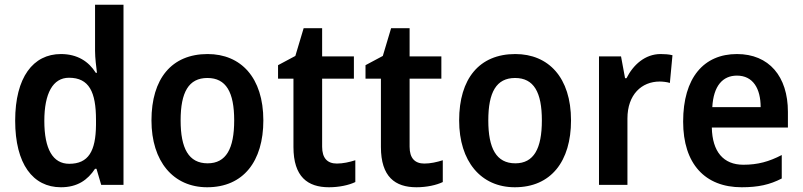

<svg xmlns="http://www.w3.org/2000/svg" viewBox="-20 -780 3386 810"><path d="M237 10C307 10 350 -21 381 -68H387L407 0H501V-760H381V-566C381 -535 386 -498 389 -473H384C354 -521 306 -552 237 -552C120 -552 44 -454 44 -271C44 -88 119 10 237 10ZM272 -89C203 -89 167 -151 167 -270C167 -386 203 -452 271 -452C356 -452 385 -392 385 -274V-253C384 -142 353 -89 272 -89Z M1091 -272C1091 -453 996 -552 856 -552C704 -552 619 -448 619 -272C619 -99 711 10 854 10C1007 10 1091 -100 1091 -272ZM742 -272C742 -391 776 -451 855 -451C934 -451 968 -391 968 -272C968 -153 934 -91 856 -91C776 -91 742 -154 742 -272Z M1401 -90C1361 -90 1339 -113 1339 -161V-448H1473V-542H1339V-661H1261L1226 -544L1153 -505V-448H1218V-160C1218 -34 1278 10 1368 10C1411 10 1452 1 1479 -12V-104C1454 -96 1427 -90 1401 -90Z M1770 -90C1730 -90 1708 -113 1708 -161V-448H1842V-542H1708V-661H1630L1595 -544L1522 -505V-448H1587V-160C1587 -34 1647 10 1737 10C1780 10 1821 1 1848 -12V-104C1823 -96 1796 -90 1770 -90Z M2389 -272C2389 -453 2294 -552 2154 -552C2002 -552 1917 -448 1917 -272C1917 -99 2009 10 2152 10C2305 10 2389 -100 2389 -272ZM2040 -272C2040 -391 2074 -451 2153 -451C2232 -451 2266 -391 2266 -272C2266 -153 2232 -91 2154 -91C2074 -91 2040 -154 2040 -272Z M2767 -552C2701 -552 2651 -506 2623 -450H2617L2600 -542H2507V0H2627V-280C2627 -381 2687 -436 2763 -436C2775 -436 2795 -434 2806 -430L2817 -547C2802 -551 2782 -552 2767 -552Z M3089 -552C2949 -552 2862 -452 2862 -267C2862 -89 2954 10 3109 10C3179 10 3228 -1 3278 -27V-126C3224 -98 3177 -85 3116 -85C3032 -85 2985 -140 2983 -242H3304V-308C3304 -458 3224 -552 3089 -552ZM3089 -461C3157 -461 3189 -406 3189 -328H2985C2990 -418 3029 -461 3089 -461Z"/></svg>

Font: Noto Sans Gujarati UI SemiCondensed SemiBold
Style: Regular
Weight: 600
Width: 4
Designer: Jelle Bosma - Monotype Design Team, Universal Thirst
Foundry: Monotype Imaging Inc.
Version: Version 2.106